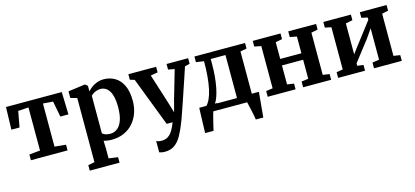

<svg xmlns="http://www.w3.org/2000/svg" viewBox="-65 -1071 3954 1830"><g transform="rotate(-15 1911.5 -156.5)"><path d="M128.5 0V-56.5L236 -67V-492.5L133 -485L104.5 -329.5H24L30 -551.5H580.5L587 -329.5H507L477.5 -485L379 -492.5V-67L490 -56.5V0Z M644.5 241V187L708.5 174.5V-458L644.5 -476.5V-541.5L809 -564H812.5L837 -544.5V-489Q851 -506.5 874.2 -524.5Q897.5 -542.5 928.8 -554.2Q960 -566 997 -566Q1056 -566 1105 -538Q1154 -510 1183.5 -450.5Q1213 -391 1213 -295Q1213 -233 1193.8 -177.8Q1174.5 -122.5 1137.2 -79.8Q1100 -37 1046 -13Q992 11 922.5 11Q902 11 880 7.5Q858 4 845.5 -0.5L848 80.5V174.5L938.5 187V241ZM924.5 -47.5Q963 -47.5 994.2 -70.5Q1025.5 -93.5 1044 -144.2Q1062.5 -195 1062.5 -278.5Q1062.5 -333.5 1053.5 -372.5Q1044.5 -411.5 1028.2 -436.2Q1012 -461 990.8 -472.8Q969.5 -484.5 944.5 -484.5Q922.5 -484.5 903.5 -478Q884.5 -471.5 870.2 -461.8Q856 -452 848 -442.5V-73Q855.5 -63.5 876.2 -55.5Q897 -47.5 924.5 -47.5Z M1384.5 253Q1367 253 1352.5 250.2Q1338 247.5 1329 243.5V131.5Q1335.5 136.5 1350.8 139.8Q1366 143 1382.5 143Q1407 143 1427.5 135Q1448 127 1465 109.8Q1482 92.5 1497 65.2Q1512 38 1526 0H1468L1282.5 -483.5L1237.5 -497V-551.5H1511.5V-496.5L1441 -484L1530 -204.5L1565 -88.5L1595.5 -204.5L1677 -484.5L1614.5 -496.5V-551.5H1827.5V-496.5L1778.5 -484.5Q1755.5 -415 1732.5 -346.2Q1709.5 -277.5 1688.5 -216Q1667.5 -154.5 1650.8 -105.2Q1634 -56 1622.8 -24.8Q1611.5 6.5 1608.5 13.5Q1579.5 90.5 1549.5 144Q1519.5 197.5 1480.5 225.2Q1441.5 253 1384.5 253Z M1849.5 0V-60.5L1872 -61Q1896 -83.5 1913.8 -122Q1931.5 -160.5 1943 -213.8Q1954.5 -267 1960.5 -335Q1966.5 -403 1966.5 -484.5L1889.5 -496V-551.5H2389V-496L2326 -484.5V0ZM1959.5 -64H2179V-488.5H2033.5V-439.5Q2033.5 -374 2028 -314.8Q2022.5 -255.5 2012.5 -206.2Q2002.5 -157 1989 -120.5Q1975.5 -84 1959.5 -64ZM1799.5 180Q1800.5 149.5 1801.5 108.2Q1802.5 67 1804.2 21.2Q1806 -24.5 1807.5 -67.5H1984L1929 -2.5Q1924.5 10.5 1917.5 36.2Q1910.5 62 1903.2 91.5Q1896 121 1890.2 145.2Q1884.5 169.5 1882.5 180ZM2299.5 180Q2297.5 163 2292.5 137.8Q2287.5 112.5 2281.5 85.5Q2275.5 58.5 2270.2 35.5Q2265 12.5 2262 0L2224.5 -67.5H2396Q2394.5 -52 2392.2 -26.8Q2390 -1.5 2387.2 28.2Q2384.5 58 2381.8 87.2Q2379 116.5 2376.8 141Q2374.5 165.5 2373 180Z M2465 0V-56.5L2531 -66V-482.5L2465 -495.5V-551.5H2739V-495.5L2673.5 -482.5V-317.5H2882.5V-482.5L2815.5 -495.5V-551.5H3090V-495.5L3025.5 -482.5V-66L3091 -56.5V0H2814.5V-56.5L2882.5 -66V-253.5H2673.5V-66L2740 -56.5V0Z M3160 0V-56.5L3223 -66.5V-483L3161.5 -496V-551.5H3433.5V-496L3365.5 -483V-177.5L3424 -255L3581.5 -461V-483L3521.5 -496V-551.5H3785.5V-496L3723.5 -482.5V-66.5L3788 -56.5V0H3514V-56.5L3581.5 -66.5V-376.5L3521.5 -290L3365.5 -88.5V-64.5L3425.5 -56.5V0Z"/></g></svg>

Font: Merriweather 28pt
Style: Bold
Weight: 700
Version: Version 2.100